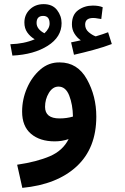

<svg xmlns="http://www.w3.org/2000/svg" viewBox="-20 -679 606 929"><path d="M446 -115Q446 -214 400.5 -295.5Q355 -377 269 -377Q216 -378 175 -342.5Q134 -307 110.5 -252.5Q87 -198 87 -139Q87 -68 130 -31.5Q173 5 245 5Q280 5 312 -6Q284 50 221 77Q158 104 63 118L88 230Q256 214 351 126Q446 38 446 -115ZM198 -162Q198 -199 216.5 -229.5Q235 -260 263 -260Q298 -260 315 -216.5Q332 -173 333 -115Q303 -106 268 -106Q198 -106 198 -162ZM521 -466 503 -523Q480 -514 443 -503Q426 -509 409 -523.5Q392 -538 392 -560Q392 -592 431 -592Q441 -592 450.5 -590Q460 -588 470 -587L477 -644Q458 -652 429 -652Q389 -652 358.5 -630Q328 -608 328 -561Q328 -536 340.5 -516Q353 -496 371 -484Q362 -482 350.5 -479.5Q339 -477 324 -474L338 -414Q383 -424 434 -438Q485 -452 521 -466ZM278 -567Q278 -602 256 -630.5Q234 -659 191 -659Q151 -659 124.5 -633.5Q98 -608 98 -570Q98 -542 112 -522Q126 -502 148 -489Q97 -467 30 -465L40 -410Q144 -415 211 -457.5Q278 -500 278 -567ZM157 -568Q157 -602 189 -602Q220 -602 220 -565Q220 -541 195 -518Q157 -538 157 -568Z"/></svg>

Font: Noto Sans Arabic UI SemiCondensed Semi
Style: Regular
Weight: 600
Width: 4
Designer: Nadine Chahine - Monotype Design Team
Foundry: Monotype Imaging Inc.
Version: Version 1.900